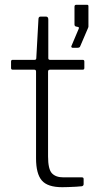

<svg xmlns="http://www.w3.org/2000/svg" viewBox="-20 -779 405 799"><path d="M188 -489Q180 -489 180 -481V-128Q180 -75 196 -58Q212 -41 243 -41H320Q324 -41 326 -39.5Q328 -38 328 -34V-13Q328 -6 321 -4Q314 -3 297 -2Q280 -1 263.5 -0.5Q247 0 239 0Q178 0 154 -28Q130 -56 130 -120V-481Q130 -489 123 -489H33Q26 -489 26 -496V-523Q26 -530 33 -530H124Q131 -530 131 -537L140 -699Q140 -710 149 -710H171Q181 -710 181 -698V-537Q181 -530 188 -530H324Q331 -530 331 -523V-496Q331 -489 324 -489ZM283 -580Q279 -580 277.5 -582.5Q276 -585 277 -587L307 -658Q311 -666 304 -667L299 -668Q290 -669 290 -677V-751Q290 -759 297 -759H343Q348 -759 348 -753V-668Q348 -667 347.5 -666Q347 -665 347 -664L314 -587Q313 -583 309.5 -581.5Q306 -580 300 -580Z"/></svg>

Font: Libre Franklin Thin ExtraLight
Style: Regular
Weight: 250
Version: Version 3.000